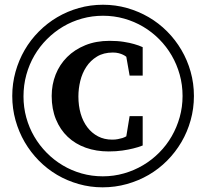

<svg xmlns="http://www.w3.org/2000/svg" viewBox="-20 -759 877 818"><path d="M757.8 -350.1Q757.8 -397.5 745.6 -441.2Q733.4 -484.9 711.4 -522.7Q689.5 -560.5 658.4 -591.8Q627.4 -623 589.8 -645.3Q552.2 -667.5 509 -679.7Q465.8 -691.9 418.9 -691.9Q372.6 -691.9 329.6 -679.9Q286.6 -668 249 -645.8Q211.4 -623.5 180.2 -592.3Q148.9 -561 126.7 -522.9Q104.5 -484.9 92.3 -440.7Q80.1 -396.5 80.1 -348.1Q80.1 -301.8 92 -258.3Q104 -214.8 126 -177.2Q147.9 -139.6 178.7 -108.4Q209.5 -77.1 247.1 -54.7Q284.7 -32.2 327.9 -20Q371.1 -7.8 418 -7.8Q464.8 -7.8 508.3 -20.3Q551.8 -32.7 589.6 -55.2Q627.4 -77.6 658.4 -108.9Q689.5 -140.1 711.4 -178.2Q733.4 -216.3 745.6 -259.8Q757.8 -303.2 757.8 -350.1ZM806.2 -350.1Q806.2 -296.4 792.2 -246.6Q778.3 -196.8 752.9 -153.6Q727.5 -110.4 692.1 -74.7Q656.7 -39.1 613.5 -13.9Q570.3 11.2 520.5 25.1Q470.7 39.1 417 39.1Q364.3 39.1 315.2 25.1Q266.1 11.2 223.4 -13.9Q180.7 -39.1 145.5 -74.7Q110.4 -110.4 85.2 -153.6Q60.1 -196.8 46.1 -246.6Q32.2 -296.4 32.2 -350.1Q32.2 -403.3 46.1 -453.1Q60.1 -502.9 85 -545.9Q109.9 -588.9 145.3 -624.5Q180.7 -660.2 223.6 -685.5Q266.6 -710.9 316.2 -724.9Q365.7 -738.8 418.9 -738.8Q471.7 -738.8 521 -724.9Q570.3 -710.9 613.5 -685.8Q656.7 -660.6 692.1 -625Q727.5 -589.4 752.9 -546.1Q778.3 -502.9 792.2 -453.4Q806.2 -403.8 806.2 -350.1ZM587.9 -139.2Q569.8 -131.8 547.4 -126.5Q528.3 -121.6 501.7 -117.7Q475.1 -113.8 442.9 -113.8Q390.1 -113.8 345.5 -129.6Q300.8 -145.5 268.6 -176Q236.3 -206.5 218.3 -250.5Q200.2 -294.4 200.2 -350.1Q200.2 -398.4 217 -441.2Q233.9 -483.9 265.9 -515.9Q297.9 -547.9 343.5 -566.4Q389.2 -585 446.8 -585Q480.5 -585 506.8 -580.8Q533.2 -576.7 551.3 -571.3Q572.3 -565.4 587.9 -558.1V-437H532.2L518.1 -517.1Q512.2 -522 503.9 -525.9Q497.1 -529.3 486.3 -532.2Q475.6 -535.2 460.9 -535.2Q421.4 -535.2 393.3 -518.1Q365.2 -501 347.7 -474.1Q330.1 -447.3 322 -414.1Q314 -380.9 314 -348.1Q314 -308.6 323.7 -274.9Q333.5 -241.2 352.3 -216.6Q371.1 -191.9 397.7 -178Q424.3 -164.1 458 -164.1Q471.7 -164.1 482.4 -166.3Q493.2 -168.5 501.5 -170.9Q510.3 -173.8 518.1 -178.2L532.2 -264.2H587.9Z"/></svg>

Font: Charis SIL Cyr
Style: Bold
Weight: 700
Foundry: SIL International
Version: Version 5.000